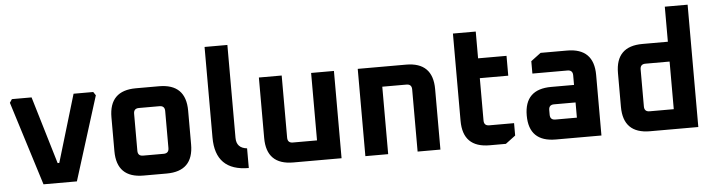

<svg xmlns="http://www.w3.org/2000/svg" viewBox="-46 -944 4303 1157"><g transform="rotate(-5 2105.0 -365.0)"><path d="M18 -507 32 -528H151L273 -120H283L405 -528H524L538 -507L379 0H177Z M620 -162V-366Q620 -528 782 -528H922Q1084 -528 1084 -366V-162Q1084 0 922 0H782Q620 0 620 -162ZM758 -152Q758 -120 790 -120H914Q946 -120 946 -152V-376Q946 -408 914 -408H790Q758 -408 758 -376Z M1216 -192V-740H1354V-178Q1354 -116 1418 -109V10Q1216 10 1216 -192Z M1526 -162V-528H1664V-152Q1664 -120 1696 -120H1842V-528H1980V0H1688Q1526 0 1526 -162Z M2124 0V-528H2416Q2578 -528 2578 -366V0H2440V-376Q2440 -408 2408 -408H2262V0Z M2714 -162V-690H2852V-528H3024V-408H2852V-152Q2852 -120 2884 -120H3034V-45L2974 0H2876Q2714 0 2714 -162Z M3276 0Q3114 0 3114 -159Q3114 -318 3276 -318H3414V-376Q3414 -408 3382 -408H3170V-483L3230 -528H3390Q3552 -528 3552 -366V0ZM3252 -152Q3252 -120 3284 -120H3414V-212H3284Q3252 -212 3252 -180Z M3684 -162V-366Q3684 -528 3846 -528H4000V-740H4138V0H3846Q3684 0 3684 -162ZM3822 -152Q3822 -120 3854 -120H4000V-408H3854Q3822 -408 3822 -376Z"/></g></svg>

Font: Oxanium ExtraLight
Style: Bold
Weight: 700
Version: Version 2.000